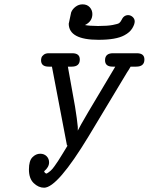

<svg xmlns="http://www.w3.org/2000/svg" viewBox="-20 -857 688 888"><path d="M113.8 -73.2Q113.8 -113.3 129.9 -129.6Q146 -146 166 -146Q184.1 -146 195.6 -134.5Q207 -123 207 -106Q207 -84 184.1 -64.9Q187 -55.2 195.8 -54.2Q204.6 -59.1 213.4 -66.7Q222.2 -74.2 232.2 -88.6Q242.2 -103 249 -113Q255.9 -123 270.5 -147.5Q285.2 -171.9 293.9 -186L290 -183.1L220.2 -548.8H205.1Q169.9 -548.8 169.9 -578.1Q169.9 -584 171.9 -590.6Q173.8 -597.2 182.4 -604Q190.9 -610.8 206.1 -610.8H314Q349.1 -610.8 349.1 -582Q349.1 -548.8 312 -548.8H293.9L327.1 -363.8L335 -311L339.8 -270V-252.9Q352.1 -280.8 513.2 -548.8H501Q465.8 -548.8 465.8 -578.1Q465.8 -611.3 503.9 -610.8H612.8Q647.9 -610.8 647.9 -582Q647.9 -548.8 609.9 -548.8H584Q579.1 -539.1 566.9 -521L390.1 -227.1Q246.1 10.7 184.1 11.2Q158.2 11.2 136 -10Q113.8 -31.2 113.8 -73.2ZM297.9 -747.1 309.1 -799.8Q314.9 -814.9 329.6 -825.9Q344.2 -836.9 361.8 -836.9Q382.8 -836.9 395 -823.5Q407.2 -810.1 407.2 -792Q407.2 -757.8 373 -741.2Q391.1 -737.3 432.1 -736.8H435.1Q477.1 -736.8 501.5 -741.5Q525.9 -746.1 531.5 -750.5Q537.1 -754.9 542 -764.4Q546.9 -773.9 549.8 -776.9Q558.6 -786.6 571.8 -787.1Q584 -787.1 593.5 -778.6Q603 -770 603 -757.8Q603 -744.6 591.6 -725.8Q580.1 -707 555.2 -693.8Q517.1 -672.9 436 -672.9H435.1Q298.8 -672.9 297.9 -747.1Z"/></svg>

Font: CMU Typewriter Text
Style: Italic
Weight: 500
Italic angle: -14.04°
Version: Version 0.7.0